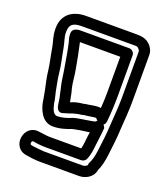

<svg xmlns="http://www.w3.org/2000/svg" viewBox="-128 -606 744 863"><g transform="rotate(20 243.5 -174.5)"><path d="M95 -421V-419C95 -403 99 -390 102 -381C110 -348 116 -309 122 -274C128 -245 130 -212 138 -179C140 -171 142 -164 143 -157L148 -135C150 -128 150 -122 151 -117L153 -103C155 -89 161 -62 190 -73C196 -75 208 -78 213 -80C227 -84 226 -85 227 -85C237 -88 253 -92 265 -93C272 -94 275 -95 278 -96L288 -97C330 -102 334 -107 339 -97C339 -97 382 -64 386 -107C390 -148 392 -188 392 -230V-423C392 -438 378 -448 367 -448H134C115 -448 95 -441 95 -421ZM339 -152C316 -155 299 -149 282 -147L267 -145C265 -145 263 -144 261 -143C244 -142 225 -138 211 -133C205 -131 203 -129 200 -128C199 -131 198 -140 196 -147L192 -168C191 -174 188 -183 186 -191C180 -215 179 -250 172 -284C166 -318 158 -360 150 -394C150 -395 149 -397 149 -398H342V-230C342 -204 341 -178 339 -152ZM75 -419C75 -456 91 -468 134 -468H371C400 -468 397 -469 406 -460C410 -456 412 -452 412 -449V-230C412 -184 408 -144 405 -96C403 -48 397 -11 392 33C388 62 384 78 374 98C372 101 372 106 372 109C371 112 359 119 352 119H164C157 119 124 115 114 114C105 112 96 114 97 102C98 94 101 93 106 93C119 96 146 99 164 99H336C346 99 356 92 359 84C372 55 373 19 377 -9C380 -30 382 -50 384 -72C384 -72 362 -121 339 -88C337 -85 323 -83 293 -78L279 -76C267 -74 246 -71 233 -66C212 -57 189 -50 165 -50C150 -52 141 -67 134 -100L132 -114C131 -119 130 -125 128 -132L123 -153C118 -180 112 -207 109 -235C105 -275 96 -307 90 -343C84 -378 75 -392 75 -419ZM25 -419C25 -380 36 -360 40 -335C46 -297 55 -263 59 -229C62 -197 70 -168 75 -143L79 -121C80 -116 81 -110 82 -105L84 -92C89 -60 109 0 164 0C198 0 227 -10 250 -19C259 -21 275 -24 286 -26L301 -28C310 -30 320 -30 330 -32C329 -27 328 -21 327 -15C324 9 323 30 318 49H164C155 49 124 44 113 43C38 33 19 150 96 162C111 165 142 169 164 169H352C378 169 416 153 422 115C433 91 438 68 442 39C447 -5 453 -44 455 -94C458 -140 462 -182 462 -230V-449C462 -468 454 -484 442 -496C421 -517 398 -518 371 -518H134C75 -518 25 -488 25 -419Z"/></g></svg>

Font: Electronic
Style: Outline
Weight: 700
Version: Version 1.011